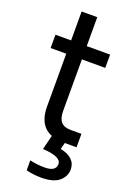

<svg xmlns="http://www.w3.org/2000/svg" viewBox="-173 -766 713 1048"><g transform="rotate(20 183.0 -242.0)"><path d="M18.6 -460.9V-538.1H109.4V-706.1H200.2V-538.1H335.9V-460.9H200.2V-163.1Q200.2 -118.2 218.3 -98.1Q236.3 -78.1 274.4 -78.1H336.9V0H262.7Q109.4 0 109.4 -155.3V-460.9ZM124 153.3Q166 163.1 210 163.1Q275.4 163.1 275.4 120.1Q275.4 77.1 168 71.3L190.4 -18.6H273.4L258.8 38.1Q301.8 45.9 325.2 68.4Q348.6 90.8 348.6 125Q348.6 165 315.4 193.4Q282.2 221.7 211.9 221.7Q165 221.7 124 210.9Z"/></g></svg>

Font: Gothic A1 Medium
Style: Regular
Weight: 500
Designer: HanYang I&C Co.,Ltd.
Foundry: HanYang I&C Co.,Ltd.
Version: Version 2.50